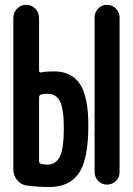

<svg xmlns="http://www.w3.org/2000/svg" viewBox="-20 -750 540 780"><path d="M364.3 -50.8V-678.7Q364.3 -700.2 378.9 -715.3Q393.6 -730.5 414.6 -730.5Q435.5 -730.5 450.7 -715.3Q465.8 -700.2 465.8 -678.7V-50.8Q465.8 -29.3 450.7 -14.6Q435.5 0 414.6 0Q393.6 0 378.9 -15.1Q364.3 -30.3 364.3 -50.8ZM172.9 -81.1Q207 -81.1 223.1 -113.8Q239.3 -146.5 239.3 -228.5Q239.3 -307.6 223.6 -338.4Q208 -369.1 172.9 -369.1Q159.2 -369.1 147.5 -366.2Q139.6 -364.3 138.7 -355.5V-95.7Q138.7 -85.9 148.4 -84Q162.1 -81.1 172.9 -81.1ZM199.2 -460Q270.5 -460 304.7 -408.7Q338.9 -357.4 338.9 -240.2Q338.9 -103.5 300.8 -46.9Q262.7 9.8 179.7 9.8Q134.8 9.8 89.8 3.9Q65.4 1 49.8 -18.1Q34.2 -37.1 34.2 -61.5V-676.8Q34.2 -699.2 49.3 -714.8Q64.5 -730.5 86.4 -730.5Q108.4 -730.5 123.5 -714.8Q138.7 -699.2 138.7 -676.8V-462.9Q138.7 -454.1 148.4 -456.1Q168.9 -460 199.2 -460Z"/></svg>

Font: Rounded Mgen+ 1mn medium
Style: Regular
Weight: 500
Designer: [Source Han Sans]
Ryoko NISHIZUKA  (kana & ideographs); Paul D. Hunt (Latin, Greek & Cyrillic); Wenlong ZHANG  (bopomofo
Version: Version 1.059.20150602